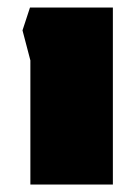

<svg xmlns="http://www.w3.org/2000/svg" viewBox="-20 -492 365 512"><path d="M61 0V-331L40 -411L60 -472H281V0Z"/></svg>

Font: Rowdies
Style: Bold
Weight: 700
Designer: Jaikishan Patel
Version: Version 1.000; ttfautohint (v1.8.3)